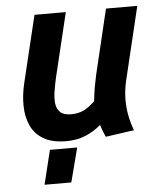

<svg xmlns="http://www.w3.org/2000/svg" viewBox="-51 -570 681 800"><g transform="rotate(-5 289.0 -169.5)"><path d="M210 12Q151 12 114.5 -9.5Q78 -31 61.5 -68Q45 -105 44.5 -151Q44 -197 56 -246L123 -524H254L189 -254Q183 -227 178.5 -199.5Q174 -172 176.5 -149Q179 -126 193.5 -112Q208 -98 240 -98Q269 -98 292 -109Q315 -120 339 -144Q341 -161 343.5 -179.5Q346 -198 350 -217Q354 -236 357 -252L422 -524H553L480 -220Q471 -183 470 -146Q469 -109 475.5 -74.5Q482 -40 494 -9L375 8Q369 -4 364.5 -16.5Q360 -29 355 -43Q326 -18 290 -3Q254 12 210 12ZM103 185 138 42H252L215 185Z"/></g></svg>

Font: Ubuntu Sans
Style: Bold Italic
Weight: 700
Italic angle: -13.5°
Designer: Dalton Maag Ltd
Foundry: Dalton Maag Ltd
Version: Version 1.006